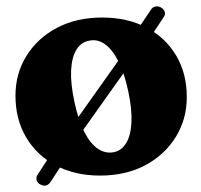

<svg xmlns="http://www.w3.org/2000/svg" viewBox="-20 -543 638 608"><path d="M107.5 41Q98.5 36.5 96 27.5Q93.5 18.5 99.5 9.5L187.5 -126L196.5 -128L381.5 -388.5L380.5 -396.5L457 -511Q462.5 -520 471.2 -522.2Q480 -524.5 489.5 -519.5Q498.5 -514 501.5 -505.8Q504.5 -497.5 498.5 -489L413 -359.5L406 -360.5L225 -105.5L225.5 -97.5L140.5 32.5Q127.5 52 107.5 41ZM303.5 -487.5Q383.5 -487.5 443.8 -455.8Q504 -424 537.8 -367.2Q571.5 -310.5 571.5 -235.5Q571.5 -165.5 536.5 -109Q501.5 -52.5 440 -19.8Q378.5 13 297 13Q217 13 156.8 -19Q96.5 -51 62.8 -108Q29 -165 29 -240Q29 -310 63.8 -366Q98.5 -422 160.2 -454.8Q222 -487.5 303.5 -487.5ZM340 -61Q365 -66 379.5 -89.8Q394 -113.5 396.2 -155Q398.5 -196.5 386 -254.5Q373.5 -313 354.2 -350.2Q335 -387.5 311.2 -403.8Q287.5 -420 261.5 -414Q237 -409.5 222.2 -386Q207.5 -362.5 205.2 -321.2Q203 -280 215.5 -221Q228 -162 247.2 -124.8Q266.5 -87.5 290.2 -71.8Q314 -56 340 -61Z"/></svg>

Font: Fraunces 28pt Soft Wonky
Style: Bold
Weight: 700
Version: Version 1.000;[b76b70a41]